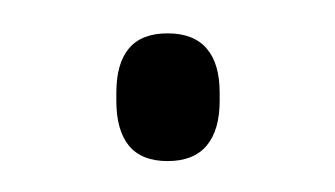

<svg xmlns="http://www.w3.org/2000/svg" viewBox="-20 -92 206 118"><path d="M83 7Q67 7 59.2 -2.5Q51.5 -12 51.5 -30V-35Q51.5 -53 59.2 -62.2Q67 -71.5 83 -71.5Q99 -71.5 107 -62.2Q115 -53 115 -35V-30Q115 -12 107 -2.5Q99 7 83 7Z"/></svg>

Font: Anek Latin Medium ExtraLight
Style: Regular
Weight: 250
Version: Version 1.003